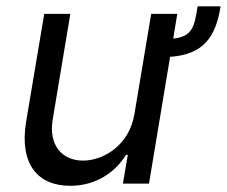

<svg xmlns="http://www.w3.org/2000/svg" viewBox="-20 -590 729 617"><path d="M688.9 -569.6H615.1C604.8 -504.3 598.4 -472.3 536.6 -465.9L549.7 -545.5H465.9L411.9 -223C394.9 -120.7 309.7 -73.9 247.2 -73.9C177.6 -73.9 136.4 -125 149.1 -204.5L206 -545.5H122.2L63.9 -198.9C41.2 -59.7 103.7 7.1 206 7.1C288.4 7.1 350.9 -36.9 384.9 -92.3H390.6L375 0H458.8L526.6 -407.3C633.5 -415.1 672.9 -469.8 688.9 -569.6Z"/></svg>

Font: Magic Ui Pro
Style: Italic
Weight: 400
Italic angle: -9.39999°
Designer: Stefan Endress, Andreas Faust
Version: Version 1.000;FEAKit 1.0